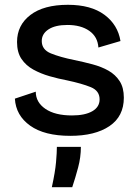

<svg xmlns="http://www.w3.org/2000/svg" viewBox="-20 -553 576 800"><path d="M273 13Q165 13 105.5 -29.5Q46 -72 42 -142L129 -171Q129 -127 169 -99.5Q209 -72 280 -72Q334 -72 364.5 -89.5Q395 -107 395 -139Q395 -175 358 -190Q321 -205 260 -218Q223 -225 186.5 -235.5Q150 -246 119 -263Q88 -280 69.5 -307.5Q51 -335 51 -378Q51 -448 106.5 -490.5Q162 -533 263 -533Q359 -533 415 -491.5Q471 -450 482 -382L390 -355Q387 -400 352 -424.5Q317 -449 261 -449Q210 -449 182 -430.5Q154 -412 154 -382Q154 -346 192 -330.5Q230 -315 289 -303Q328 -295 365.5 -285Q403 -275 432 -258.5Q461 -242 478.5 -215Q496 -188 496 -146Q496 -68 436 -27.5Q376 13 273 13ZM196 227Q210 163 213.5 122.5Q217 82 217 59H317Q317 102 305.5 145Q294 188 281 227Z"/></svg>

Font: Bricolage Grotesque 12pt Medium
Style: Regular
Weight: 500
Designer: Mathieu Triay
Foundry: Atelier Triay
Version: Version 1.001; ttfautohint (v1.8.4.7-5d5b);gftools[0.9.33.de